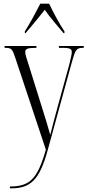

<svg xmlns="http://www.w3.org/2000/svg" viewBox="-20 -786 475 1043"><path d="M115 -616V-606H119C156 -650 191 -691 223 -733C248 -695 297 -641 325 -606H330V-616C304 -654 268 -721 247 -766H199C176 -721 140 -654 115 -616ZM34 227V237H42C144 237 195 193 239 30L370 -447C389 -515 394 -526 430 -526H435V-536H300V-526H322C364 -526 370 -518 370 -503C370 -492 365 -471 357 -438L294 -209C278 -151 262 -90 253 -53C237 -111 231 -129 200 -228L135 -436C125 -467 117 -491 117 -503C117 -520 128 -526 173 -526H178V-536H5V-526H8C44 -526 47 -520 65 -466L229 27C183 189 140 227 34 227Z"/></svg>

Font: Noto Serif Display ExtraCondensed Light
Style: Regular
Weight: 300
Width: 2
Designer: Monotype Design Team
Foundry: Monotype Imaging Inc.
Version: Version 2.009